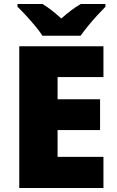

<svg xmlns="http://www.w3.org/2000/svg" viewBox="-20 -947 589 967"><path d="M501 0H77V-714H501V-559H270V-447H484V-292H270V-157H501ZM194 -767Q179 -790 156.5 -817Q134 -844 110.5 -869.5Q87 -895 68 -913V-927H194Q220 -911 241.5 -894Q263 -877 289 -854Q315 -877 338 -894.5Q361 -912 387 -927H511V-913Q494 -896 470.5 -870.5Q447 -845 424.5 -817.5Q402 -790 386 -767Z"/></svg>

Font: Noto Sans Hebrew Black
Style: Regular
Weight: 900
Designer: Monotype Design Team
Foundry: Monotype Imaging Inc.
Version: Version 2.003